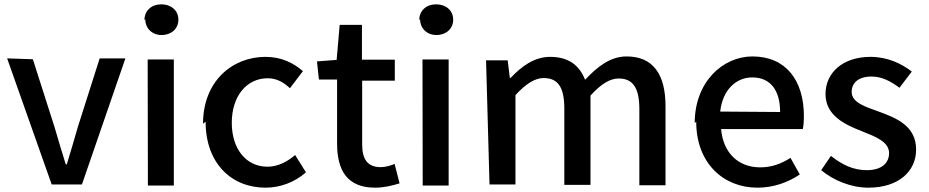

<svg xmlns="http://www.w3.org/2000/svg" viewBox="-20 -823 4296 888"><path d="M13 -553 219 30H359L560 -553H441L341 -239C325 -181 306 -121 289 -63H284C267 -120 248 -179 232 -236L132 -549Z M652 -734C652 -691 684 -661 728 -661C772 -661 805 -690 805 -732C805 -775 771 -803 726 -803C681 -803 648 -774 648 -730ZM664 35H784V-548H663Z M931 -260C931 -67 1051 45 1208 45C1274 45 1342 21 1395 -26L1345 -106C1310 -76 1266 -52 1217 -52C1119 -52 1052 -133 1052 -255C1052 -379 1121 -461 1218 -461C1258 -461 1290 -444 1321 -415L1381 -494C1338 -531 1283 -560 1208 -560C1054 -560 919 -447 919 -251Z M1455 -455H1539V-160C1539 -37 1584 45 1715 45C1757 45 1796 35 1828 25L1805 -65C1788 -57 1762 -50 1741 -50C1680 -50 1655 -86 1655 -155V-450H1806V-547H1654V-708H1551L1537 -546L1446 -539Z M1923 -734C1923 -691 1955 -661 1999 -661C2043 -661 2076 -690 2076 -732C2076 -775 2042 -803 1997 -803C1952 -803 1919 -774 1919 -730ZM1935 35H2055V-548H1934Z M2244 30H2364V-383C2412 -436 2455 -462 2494 -462C2560 -462 2590 -421 2590 -320V32H2711V-381C2759 -434 2801 -460 2841 -460C2906 -460 2937 -419 2937 -318V34H3058V-332C3058 -480 3000 -562 2878 -562C2804 -562 2744 -516 2686 -454C2660 -520 2611 -560 2524 -560C2451 -560 2392 -516 2342 -463H2338L2328 -544H2228Z M3200 -260C3200 -68 3326 45 3483 45C3559 45 3625 20 3679 -16L3636 -93C3593 -65 3548 -49 3496 -49C3395 -49 3325 -115 3315 -226H3693C3696 -239 3698 -263 3698 -286C3698 -451 3615 -562 3460 -562C3323 -562 3193 -444 3193 -254ZM3311 -307C3322 -409 3386 -465 3459 -465C3543 -465 3588 -406 3588 -305Z M3778 -36C3834 11 3916 45 3996 45C4140 45 4217 -34 4217 -131C4217 -241 4126 -277 4044 -307C3980 -330 3919 -349 3919 -398C3919 -438 3948 -469 4011 -469C4059 -469 4100 -447 4140 -417L4197 -492C4149 -529 4085 -560 4006 -560C3877 -560 3798 -486 3798 -388C3798 -289 3887 -247 3964 -217C4027 -192 4092 -168 4092 -115C4092 -70 4059 -36 3989 -36C3926 -36 3875 -61 3823 -102Z"/></svg>

Font: GenEiGothic-pro-SemiBold
Style: Regular
Weight: 500
Designer: Ryoko NISHIZUKA (kana & ideographs); Paul D. Hunt (Latin, Greek & Cyrillic); Wenlong ZHANG (bopomofo); Sandoll Communica
Foundry: Adobe Systems Incorporated; o_tamon
Version: Version 1.000.140830